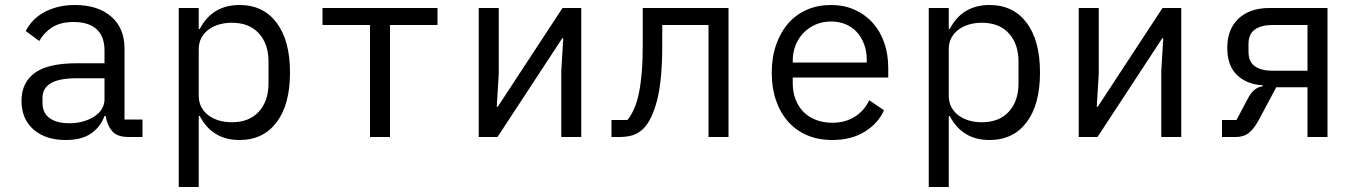

<svg xmlns="http://www.w3.org/2000/svg" viewBox="-20 -548 5440 768"><path d="M495 0Q448 0 428 -24Q408 -48 403 -84H398Q381 -39 343.5 -13.5Q306 12 243 12Q162 12 114 -30Q66 -72 66 -145Q66 -217 118.5 -256Q171 -295 288 -295H398V-346Q398 -403 366 -431.5Q334 -460 275 -460Q223 -460 190 -439.5Q157 -419 137 -384L83 -424Q93 -444 110 -463Q127 -482 152 -496.5Q177 -511 209 -519.5Q241 -528 280 -528Q371 -528 424.5 -482Q478 -436 478 -354V-70H550V0ZM398 -150V-235H288Q216 -235 183 -215Q150 -195 150 -157V-136Q150 -96 178.5 -75.5Q207 -55 257 -55Q288 -55 313.5 -62.5Q339 -70 358 -82.5Q377 -95 387.5 -112.5Q398 -130 398 -150Z M695 -516H775V-432H779Q829 -528 938 -528Q1033 -528 1086.5 -457Q1140 -386 1140 -258Q1140 -130 1086.5 -59Q1033 12 938 12Q829 12 779 -84H775V200H695ZM1054 -214V-302Q1054 -372 1015.5 -414.5Q977 -457 907 -457Q880 -457 856 -450Q832 -443 814 -429.5Q796 -416 785.5 -396.5Q775 -377 775 -351V-165Q775 -139 785.5 -119.5Q796 -100 814 -86.5Q832 -73 856 -66Q880 -59 907 -59Q977 -59 1015.5 -101.5Q1054 -144 1054 -214Z M1460 -448H1270V-516H1730V-448H1540V0H1460Z M1895 -516H1975V-253L1967 -121H1971L2230 -516H2305V0H2225V-263L2233 -395H2229L1970 0H1895Z M2426 -68H2490Q2505 -87 2516.5 -113Q2528 -139 2535.5 -175Q2543 -211 2547 -258.5Q2551 -306 2551 -369V-516H2894V0H2814V-448H2629V-367Q2629 -227 2608.5 -147.5Q2588 -68 2554 -34Q2535 -15 2512 -7.5Q2489 0 2457 0H2426Z M3067 -257Q3067 -319 3084.5 -369Q3102 -419 3133 -454.5Q3164 -490 3207.5 -509Q3251 -528 3304 -528Q3356 -528 3398.5 -509Q3441 -490 3471 -456.5Q3501 -423 3517 -377Q3533 -331 3533 -276V-238H3151V-214Q3151 -180 3162 -151Q3173 -122 3193.5 -101Q3214 -80 3243.5 -68.5Q3273 -57 3309 -57Q3361 -57 3399 -81Q3437 -105 3457 -147L3516 -107Q3493 -55 3439.5 -21.5Q3386 12 3309 12Q3253 12 3208.5 -7Q3164 -26 3132.5 -61.5Q3101 -97 3084 -146.5Q3067 -196 3067 -257ZM3151 -305V-298H3447V-309Q3447 -343 3436.5 -371Q3426 -399 3407.5 -419.5Q3389 -440 3362.5 -451Q3336 -462 3304 -462Q3271 -462 3243 -450Q3215 -438 3194.5 -417Q3174 -396 3162.5 -367.5Q3151 -339 3151 -305Z M3695 -516H3775V-432H3779Q3829 -528 3938 -528Q4033 -528 4086.5 -457Q4140 -386 4140 -258Q4140 -130 4086.5 -59Q4033 12 3938 12Q3829 12 3779 -84H3775V200H3695ZM4054 -214V-302Q4054 -372 4015.5 -414.5Q3977 -457 3907 -457Q3880 -457 3856 -450Q3832 -443 3814 -429.5Q3796 -416 3785.5 -396.5Q3775 -377 3775 -351V-165Q3775 -139 3785.5 -119.5Q3796 -100 3814 -86.5Q3832 -73 3856 -66Q3880 -59 3907 -59Q3977 -59 4015.5 -101.5Q4054 -144 4054 -214Z M4295 -516H4375V-253L4367 -121H4371L4630 -516H4705V0H4625V-263L4633 -395H4629L4370 0H4295Z M4868 -68H4926L4971 -153Q4983 -176 4997 -188Q5011 -200 5031 -203V-207Q4968 -210 4928.5 -247.5Q4889 -285 4889 -357Q4889 -431 4934 -473.5Q4979 -516 5058 -516H5290V0H5210V-199H5085L5014 -66Q4996 -33 4975.5 -16.5Q4955 0 4923 0H4868ZM5210 -448H5070Q5025 -448 4999.5 -430Q4974 -412 4974 -372V-341Q4974 -301 4999.5 -283Q5025 -265 5070 -265H5210Z"/></svg>

Font: IBM Plaex Mono
Style: Regular
Weight: 400
Designer: Mike Abbink, Paul van der Laan, Pieter van Rosmalen
Foundry: Bold Monday
Version: Version 2.003